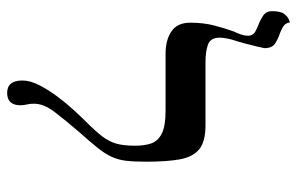

<svg xmlns="http://www.w3.org/2000/svg" viewBox="-169 -662 843 545"><g transform="rotate(90 252.5 -389.5)"><path d="M86.9 -591.8Q86.9 -565.4 106.7 -558.3Q126.5 -551.3 155.8 -551.3H335.9Q382.3 -551.3 404.1 -533.2Q425.8 -515.1 432.4 -478Q439 -440.9 439 -382.3Q439 -347.7 436.3 -325.4Q433.6 -303.2 425 -284.7Q416.5 -266.1 399.9 -245.4Q383.3 -224.6 355 -192.9Q321.3 -153.8 297.9 -123Q274.4 -92.3 274.4 -64.9Q274.4 -52.7 276.6 -43.9Q278.8 -35.2 278.8 -26.4Q278.8 11.7 243.7 11.7Q208.5 11.7 208.5 -31.7Q208.5 -53.7 221.9 -79.8Q235.4 -106 254.4 -131.3Q273.4 -156.7 293 -178Q312.5 -199.2 326.7 -213.4Q353 -239.7 367.2 -258.3Q381.3 -276.9 387.5 -297.4Q393.6 -317.9 393.6 -352.1Q393.6 -378.4 387 -397.5Q380.4 -416.5 359.1 -427.2Q337.9 -438 294.4 -438H132.3Q93.3 -438 68.8 -454.8Q44.4 -471.7 44.4 -507.8Q44.4 -545.9 52.5 -576.7Q60.5 -607.4 69.8 -632.8Q74.2 -641.1 77.9 -652.3Q81.5 -663.6 81.5 -670.9Q81.5 -686 70.1 -692.4Q58.6 -698.7 47.9 -702.6Q38.1 -706.1 24.9 -714.6Q11.7 -723.1 11.7 -740.2Q11.7 -764.6 19.5 -774.7Q27.3 -784.7 35.4 -787.8Q43.5 -791 43.5 -791Q45.4 -776.9 57.1 -770.8Q68.8 -764.6 75.2 -762.2Q89.8 -757.8 103.3 -749Q116.7 -740.2 116.7 -718.8Q116.7 -717.3 112.5 -699.5Q108.4 -681.6 103.3 -662.6Q98.1 -643.6 96.2 -638.2Q92.3 -627.4 89.6 -614.3Q86.9 -601.1 86.9 -591.8Z"/></g></svg>

Font: Kurinto Seri
Style: Regular
Weight: 400
Designer: Kurinto was developed by Clint Goss from a range of fonts that are compatible with the SIL Open Font License Version 1.1
Foundry: Clinton F. Goss
Version: Version 2.196; July 25, 2020